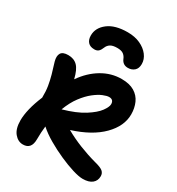

<svg xmlns="http://www.w3.org/2000/svg" viewBox="-233 -1150 1204 1307"><g transform="rotate(30 369.5 -496.5)"><path d="M147 13Q108 13 79.5 -21.5Q51 -56 51 -122Q51 -163 63.5 -215Q76 -267 102 -329Q103 -379 96.5 -418.5Q90 -458 79 -497.5Q68 -537 53 -584Q42 -624 55.5 -646.5Q69 -669 112 -669Q157 -669 184.5 -641.5Q212 -614 228 -546Q282 -624 354.5 -667Q427 -710 508 -710Q570 -710 609 -686.5Q648 -663 666 -622.5Q684 -582 684 -533Q684 -441 604.5 -360.5Q525 -280 376 -233Q434 -200 500.5 -173.5Q567 -147 634 -129Q682 -117 698.5 -102.5Q715 -88 715 -65Q715 -29 689.5 -8.5Q664 12 616 12Q586 12 535.5 -3.5Q485 -19 426.5 -45Q368 -71 313 -103Q258 -135 219 -170Q213 -120 213 -66Q213 13 147 13ZM495 -561Q478 -561 448.5 -549Q419 -537 384 -509.5Q349 -482 315 -437Q281 -392 256 -326Q358 -355 418.5 -393.5Q479 -432 505 -467.5Q531 -503 531 -525Q531 -561 495 -561ZM385 -1006Q441 -1006 483.5 -986.5Q526 -967 550.5 -935Q575 -903 575 -866Q575 -831 555 -813.5Q535 -796 505 -796Q465 -796 449 -834Q441 -854 425 -866Q409 -878 376 -878Q341 -878 323 -866.5Q305 -855 297 -835Q289 -814 277.5 -802.5Q266 -791 244 -791Q211 -791 194 -810Q177 -829 177 -862Q177 -922 231.5 -964Q286 -1006 385 -1006Z"/></g></svg>

Font: Shantell Sans Normal
Style: Bold
Weight: 700
Designer: Stephen Nixon, Anya Danilova, Shantell Martin
Foundry: Arrow Type
Version: Version 1.009;[a7da0bfa3]